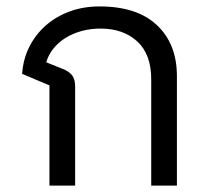

<svg xmlns="http://www.w3.org/2000/svg" viewBox="-20 -578 651 598"><path d="M134 -312 49 -348Q52 -394 71.5 -432.5Q91 -471 123 -499Q155 -527 197.5 -542.5Q240 -558 290 -558Q407 -558 469 -499.5Q531 -441 531 -341V0H451V-331Q451 -409 407.5 -449Q364 -489 293 -489Q262 -489 234.5 -481.5Q207 -474 185 -460.5Q163 -447 147 -427.5Q131 -408 124 -384L174 -364Q195 -356 204.5 -343.5Q214 -331 214 -309V0H134Z"/></svg>

Font: IBM Plex Sans Thai
Style: Regular
Weight: 400
Designer: Mike Abbink, Paul van der Laan, Pieter van Rosmalen, Ben Mitchell, Mark Frömberg
Foundry: Bold Monday
Version: Version 1.1